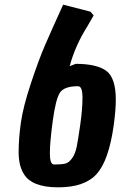

<svg xmlns="http://www.w3.org/2000/svg" viewBox="-20 -788 517 824"><path d="M477 -360Q477 -316 468 -250Q447 -100 395.5 -42Q344 16 230 16Q116 16 82 -42Q60 -77 60 -135Q60 -193 69.5 -261Q79 -329 112.5 -430Q146 -531 173 -593.5Q200 -656 251 -768L368 -738L382 -722L355 -675Q303 -593 279 -504L305 -514Q395 -514 436 -484Q477 -454 477 -360ZM212 -82Q245 -82 260.5 -86Q276 -90 289.5 -109Q303 -128 309 -157.5Q315 -187 324.5 -253.5Q334 -320 334 -369Q334 -418 315 -418Q255 -418 237 -390Q219 -362 206.5 -270Q194 -178 194 -130Q194 -82 212 -82Z"/></svg>

Font: Chau Philomene One
Style: Italic
Weight: 400
Designer: Vicente Lamonaca
Foundry: TipoType
Version: Version 1.001